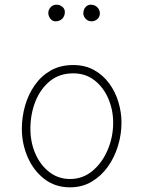

<svg xmlns="http://www.w3.org/2000/svg" viewBox="-20 -781 606 811"><path d="M289.1 -506.3Q339.4 -506.3 377.4 -485.1Q415.5 -463.9 441.4 -428.5Q467.3 -393.1 480.2 -349.9Q493.2 -306.6 493.2 -262.7Q493.2 -213.9 478.5 -165.3Q463.9 -116.7 435.8 -77.1Q407.7 -37.6 367.4 -13.7Q327.1 10.3 275.9 10.3Q212.9 10.3 167.2 -25.1Q121.6 -60.5 96.9 -117.2Q72.3 -173.8 72.3 -237.3Q72.3 -286.6 85.9 -334.5Q99.6 -382.3 126.7 -421.1Q153.8 -460 194.3 -483.2Q234.9 -506.3 289.1 -506.3ZM289.1 -471.2Q231 -471.2 190.7 -438.2Q150.4 -405.3 129.4 -352.1Q108.4 -298.8 108.4 -237.3Q108.4 -179.7 129.6 -131.3Q150.9 -83 188.7 -54Q226.6 -24.9 275.9 -24.9Q329.6 -24.9 370.6 -59.1Q411.6 -93.3 434.8 -147.7Q458 -202.1 458 -262.7Q458 -316.4 437.7 -364Q417.5 -411.6 379.6 -441.4Q341.8 -471.2 289.1 -471.2ZM401.9 -724.6Q401.9 -709.5 391.1 -700.2Q380.4 -690.9 366.7 -690.9Q351.6 -690.9 341.8 -701.7Q332 -712.4 332 -724.1Q332 -740.7 341.3 -751Q350.6 -761.2 363.3 -761.2Q380.4 -761.2 391.1 -750.2Q401.9 -739.3 401.9 -724.6ZM253.9 -730.5Q253.9 -712.9 242.9 -701.9Q231.9 -690.9 214.4 -690.9Q201.7 -690.9 192.9 -701.9Q184.1 -712.9 184.1 -726.1Q184.1 -740.2 194.1 -750.7Q204.1 -761.2 218.8 -761.2Q232.4 -761.2 243.2 -752.4Q253.9 -743.7 253.9 -730.5Z"/></svg>

Font: Mikhak-FD ExtraLight
Style: Regular
Weight: 200
Designer: Amin Abedi
Version: Version 3.2